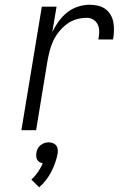

<svg xmlns="http://www.w3.org/2000/svg" viewBox="-20 -548 540 808"><path d="M70 0 156 -520H218L200 -413Q211 -436 226.5 -457.5Q242 -479 262.5 -495.5Q283 -512 308 -520Q333 -528 357 -528Q375 -528 392.5 -524Q410 -520 423.5 -510Q437 -500 445.5 -485.5Q454 -471 457 -454Q460 -437 459.5 -418.5Q459 -400 456 -382H394Q397 -398 397.5 -413.5Q398 -429 392 -443Q386 -457 373.5 -465Q361 -473 346 -473Q324 -473 302.5 -467Q281 -461 262.5 -447.5Q244 -434 229 -415.5Q214 -397 204.5 -377Q195 -357 189.5 -335.5Q184 -314 180 -293L132 0ZM145 240 112 208Q128 193 140 175.5Q152 158 160 139Q152 138 146 134Q140 130 136.5 124Q133 118 132.5 110.5Q132 103 133 96Q134 87 138.5 78Q143 69 150.5 63Q158 57 167 54Q176 51 185 51Q194 51 202 54Q210 57 215.5 63Q221 69 222.5 78Q224 87 223 96Q216 135 196.5 173.5Q177 212 145 240Z"/></svg>

Font: Iosevka Curly Light
Style: Italic
Weight: 300
Italic angle: -9°
Monospace: yes
Designer: Belleve Invis
Foundry: Belleve Invis
Version: Version 22.1.2; ttfautohint (v1.8.4)